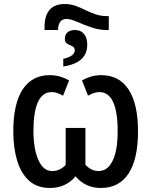

<svg xmlns="http://www.w3.org/2000/svg" viewBox="-20 -923 751 953"><path d="M302 -903Q330 -903 355 -894Q380 -885 404 -873Q428 -861 454.5 -852Q481 -843 512 -843H520V-774H510Q471 -774 432.5 -787.5Q394 -801 362 -815Q330 -829 311 -829Q269 -829 268 -774H201V-790Q202 -903 302 -903ZM352 -774Q381 -774 397 -754.5Q413 -735 413 -702Q414 -611 294 -593V-631Q351 -644 351 -673Q351 -685 343.5 -690.5Q336 -696 326.5 -699.5Q317 -703 309.5 -709.5Q302 -716 302 -731Q302 -751 315 -762.5Q328 -774 352 -774ZM228 10Q165 10 125 -25.5Q85 -61 65.5 -124.5Q46 -188 46 -271Q46 -408 92.5 -479Q139 -550 227 -550Q254 -550 278 -543Q302 -536 323 -524L293 -448Q279 -456 265 -461Q251 -466 237 -466Q146 -466 146 -272Q146 -216 156.5 -171Q167 -126 187.5 -100Q208 -74 240 -74Q258 -74 274 -81Q290 -88 306 -104V-288H404V-105Q421 -88 436.5 -81Q452 -74 470 -74Q514 -74 539 -125Q564 -176 564 -272Q564 -466 473 -466Q459 -466 445 -461Q431 -456 417 -448L387 -524Q408 -536 432 -543Q456 -550 483 -550Q571 -550 618 -479Q665 -408 665 -271Q665 -133 618 -61.5Q571 10 481 10Q403 10 355 -48Q307 10 228 10Z"/></svg>

Font: Noto Sans Condensed Medium
Style: Regular
Weight: 500
Width: 3
Designer: Monotype Design Team
Foundry: Monotype Imaging Inc.
Version: Version 2.013; ttfautohint (v1.8.4.7-5d5b)